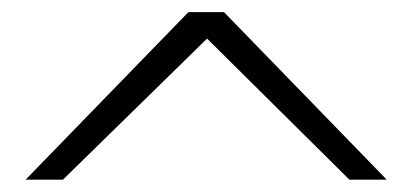

<svg xmlns="http://www.w3.org/2000/svg" viewBox="-20 -793 665 311"><path d="M342.8 -773.4H285.2L21.5 -502H82L315.4 -730.5L545.9 -502H606.4Z"/></svg>

Font: Dotum
Style: Regular
Weight: 400
Version: Version 2.21